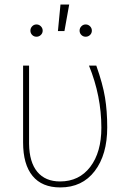

<svg xmlns="http://www.w3.org/2000/svg" viewBox="-20 -818 564 848"><path d="M108.4 -528.3V-183.1Q109.4 -101.6 144.8 -59.1Q180.2 -16.6 245.1 -16.6Q329.6 -16.6 378.7 -81.1Q427.7 -145.5 427.7 -253.9Q427.7 -394 373 -528.3H405.3Q434.1 -446.8 443.8 -387.2Q453.6 -327.6 453.6 -255.4Q453.6 -134.8 398.4 -62.5Q343.3 9.8 246.1 9.8Q165.5 9.8 123.8 -41Q82 -91.8 82 -189V-528.3ZM247.1 -797.9H285.6L264.6 -680.7H235.8ZM114.3 -682.6Q114.3 -693.8 122.1 -701.9Q129.9 -710 141.1 -710Q152.3 -710 160.4 -701.9Q168.5 -693.8 168.5 -682.6Q168.5 -671.4 160.4 -663.6Q152.3 -655.8 141.1 -655.8Q129.9 -655.8 122.1 -663.6Q114.3 -671.4 114.3 -682.6ZM331.5 -682.6Q331.5 -693.8 339.4 -701.9Q347.2 -710 358.4 -710Q369.6 -710 377.7 -701.9Q385.7 -693.8 385.7 -682.6Q385.7 -671.4 377.7 -663.6Q369.6 -655.8 358.4 -655.8Q347.2 -655.8 339.4 -663.6Q331.5 -671.4 331.5 -682.6Z"/></svg>

Font: Roboto Thin
Style: Regular
Weight: 250
Designer: Google
Version: Version 2.134; 2016